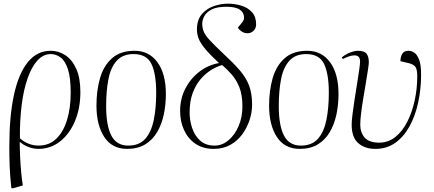

<svg xmlns="http://www.w3.org/2000/svg" viewBox="-20 -801 2377 1051"><path d="M50 230 42 228Q35 163 33 110.5Q31 58 31 0Q31 -165 56.5 -282Q82 -399 132.5 -461Q183 -523 257 -523Q301 -523 338 -498.5Q375 -474 397.5 -424Q420 -374 420 -297Q420 -209 390.5 -138.5Q361 -68 309 -27Q257 14 191 14Q162 14 134.5 3Q107 -8 89 -24H88Q88 9 90 54Q92 99 96 142Q100 185 105 214ZM191 -4Q249 -4 288 -41.5Q327 -79 347 -144.5Q367 -210 367 -294Q367 -377 351.5 -423Q336 -469 311 -487Q286 -505 258 -505Q217 -505 185 -470Q153 -435 131 -372Q109 -309 98.5 -225Q88 -141 89 -44Q113 -23 139 -13.5Q165 -4 191 -4Z M676 14Q593 14 550.5 -51.5Q508 -117 508 -223Q508 -305 527.5 -373Q547 -441 593 -482Q639 -523 717 -523Q796 -523 842 -460Q888 -397 888 -286Q888 -228 876.5 -174Q865 -120 840 -77.5Q815 -35 774.5 -10.5Q734 14 676 14ZM682 -4Q742 -4 775 -41Q808 -78 821.5 -143.5Q835 -209 835 -293Q835 -397 809 -451Q783 -505 711 -505Q652 -505 619 -468.5Q586 -432 573.5 -367.5Q561 -303 561 -220Q561 -114 589.5 -59Q618 -4 682 -4Z M1150 14Q1091 14 1050 -14Q1009 -42 987.5 -89Q966 -136 966 -194Q966 -260 994 -315Q1022 -370 1070 -407.5Q1118 -445 1179 -456Q1127 -504 1101 -536Q1075 -568 1066.5 -592Q1058 -616 1058 -639Q1058 -692 1084.5 -723Q1111 -754 1150 -767.5Q1189 -781 1226 -781Q1266 -781 1301.5 -770Q1337 -759 1359.5 -734Q1382 -709 1382 -668Q1382 -647 1368.5 -633Q1355 -619 1334 -619Q1318 -619 1304 -628Q1290 -637 1282 -650Q1302 -673 1309 -683.5Q1316 -694 1316 -703Q1316 -732 1293 -748Q1270 -764 1219 -764Q1168 -764 1139.5 -749.5Q1111 -735 1099 -713.5Q1087 -692 1087 -671Q1087 -648 1095.5 -627.5Q1104 -607 1129.5 -579.5Q1155 -552 1205 -505Q1259 -455 1293 -415.5Q1327 -376 1343.5 -332.5Q1360 -289 1360 -228Q1360 -186 1346 -143.5Q1332 -101 1305.5 -65Q1279 -29 1240 -7.5Q1201 14 1150 14ZM1155 -4Q1196 -4 1230.5 -33Q1265 -62 1286 -110.5Q1307 -159 1307 -219Q1307 -281 1290.5 -322.5Q1274 -364 1248.5 -393Q1223 -422 1196 -445Q1167 -437 1136 -418Q1105 -399 1078 -367.5Q1051 -336 1034.5 -291Q1018 -246 1018 -185Q1018 -141 1032 -99.5Q1046 -58 1076 -31Q1106 -4 1155 -4Z M1621 14Q1538 14 1495.5 -51.5Q1453 -117 1453 -223Q1453 -305 1472.5 -373Q1492 -441 1538 -482Q1584 -523 1662 -523Q1741 -523 1787 -460Q1833 -397 1833 -286Q1833 -228 1821.5 -174Q1810 -120 1785 -77.5Q1760 -35 1719.5 -10.5Q1679 14 1621 14ZM1627 -4Q1687 -4 1720 -41Q1753 -78 1766.5 -143.5Q1780 -209 1780 -293Q1780 -397 1754 -451Q1728 -505 1656 -505Q1597 -505 1564 -468.5Q1531 -432 1518.5 -367.5Q1506 -303 1506 -220Q1506 -114 1534.5 -59Q1563 -4 1627 -4Z M2035 14Q1977 14 1941 -17.5Q1905 -49 1905 -119Q1905 -138 1909.5 -175Q1914 -212 1921 -257Q1928 -302 1935 -345Q1942 -388 1946.5 -420.5Q1951 -453 1951 -463Q1951 -483 1942.5 -490.5Q1934 -498 1920 -498Q1907 -498 1890.5 -492.5Q1874 -487 1857 -478L1851 -487Q1872 -504 1896.5 -513.5Q1921 -523 1939 -523Q1975 -523 1987 -506.5Q1999 -490 1999 -460Q1999 -451 1994.5 -421Q1990 -391 1983 -349Q1976 -307 1968.5 -262.5Q1961 -218 1956.5 -180Q1952 -142 1952 -119Q1952 -76 1975.5 -48.5Q1999 -21 2054 -20Q2105 -20 2144 -51Q2183 -82 2209.5 -134.5Q2236 -187 2250 -251.5Q2264 -316 2264 -383Q2264 -421 2254 -435Q2244 -449 2215 -456L2172 -466Q2172 -490 2182 -506.5Q2192 -523 2217 -523Q2232 -523 2247.5 -513Q2263 -503 2274 -475Q2285 -447 2285 -393Q2285 -313 2269 -239.5Q2253 -166 2221.5 -109Q2190 -52 2143.5 -19Q2097 14 2035 14Z"/></svg>

Font: Display Extralight
Style: Italic
Weight: 200
Italic angle: -2°
Designer: Latin by Veronika Burian and Jose Scaglione. Greek by Irene Vlachou. Cyrillic by Vera Evstafieva
Foundry: TypeTogether
Version: Version 3.002